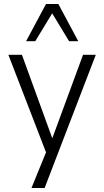

<svg xmlns="http://www.w3.org/2000/svg" viewBox="-20 -764 524 964"><path d="M138 180 220 -21V24L22 -489H90L249 -52H236L397 -489H461L204 180ZM111 -557 211 -744H273L373 -557H327L242 -697L157 -557Z"/></svg>

Font: Nunito Sans 10pt SemiCondensed Light
Style: Regular
Weight: 300
Width: 4
Designer: Vernon Adams
Foundry: Vernon Adams
Version: Version 3.101;gftools[0.9.27]